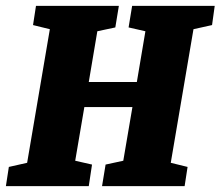

<svg xmlns="http://www.w3.org/2000/svg" viewBox="-39 -631 748 651"><path d="M617 -532 540 -79 597 -65 587 0H307L319 -73L379 -86L410 -268H247L216 -86L273 -73L262 0H-19L-9 -65L53 -79L130 -532L73 -546L83 -611H364L352 -538L291 -525L262 -353H425L454 -525L397 -538L409 -611H689L680 -546Z"/></svg>

Font: Grenze ExtraBold
Style: Italic
Weight: 800
Italic angle: -10°
Designer: Renata Polastri
Foundry: Omnibus-Type
Version: Version 1.002; ttfautohint (v1.8)